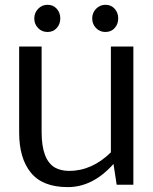

<svg xmlns="http://www.w3.org/2000/svg" viewBox="-20 -763 631 793"><path d="M59.1 0ZM121.6 -686.8Q121.6 -710 137.5 -726.6Q153.3 -743.2 176.5 -743.2Q199.7 -743.2 214.4 -726.8Q229 -710.4 229 -687Q229 -663.6 214.4 -647.2Q199.7 -630.9 176.3 -630.9Q152.8 -630.9 137.2 -647.2Q121.6 -663.6 121.6 -686.8ZM360.8 -686.8Q360.8 -710 376.7 -726.6Q392.6 -743.2 415.8 -743.2Q439 -743.2 453.6 -726.8Q468.3 -710.4 468.3 -687Q468.3 -663.6 453.6 -647.2Q439 -630.9 415.5 -630.9Q392.1 -630.9 376.5 -647.2Q360.8 -663.6 360.8 -686.8ZM265.1 -57.1Q359.9 -57.1 438 -133.8V-570.8H530.8V0H461.9L448.7 -85.9Q363.8 9.8 260 9.8Q156.2 9.8 107.7 -49.6Q59.1 -108.9 59.1 -215.8V-570.8H151.9V-215.8Q152.3 -101.6 208 -70.3Q231.4 -57.6 265.1 -57.1Z"/></svg>

Font: Dhyana
Style: Regular
Weight: 400
Foundry: Vernon Adams
Version: Version 1.002; ttfautohint (v0.8.51-6076)